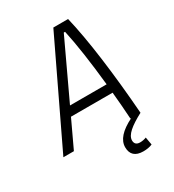

<svg xmlns="http://www.w3.org/2000/svg" viewBox="-228 -812 1026 1135"><g transform="rotate(-30 285.0 -244.0)"><path d="M412.1 206.5C434.6 206.5 456.5 203.1 473.6 195.3L464.4 142.6C452.6 147.5 437.5 150.9 421.4 150.9C397.9 150.9 385.3 139.2 385.3 117.2C385.3 78.6 432.1 42 510.7 0C490.2 -273.4 457 -528.3 417 -693.8H316.4L-15.6 0H56.2L143.1 -185.1H427.2C433.1 -125 438 -63 441.9 0H447.3C368.7 39.1 330.1 82.5 330.1 131.8C330.1 181.2 358.4 206.5 412.1 206.5ZM171.4 -245.6 355 -637.2H363.8C385.3 -540.5 405.3 -402.3 421.4 -245.6Z"/></g></svg>

Font: Cascadia Mono NF Light
Style: Italic
Weight: 300
Italic angle: -10°
Monospace: yes
Designer: Aaron Bell
Foundry: Saja Typeworks
Version: Version 2404.023